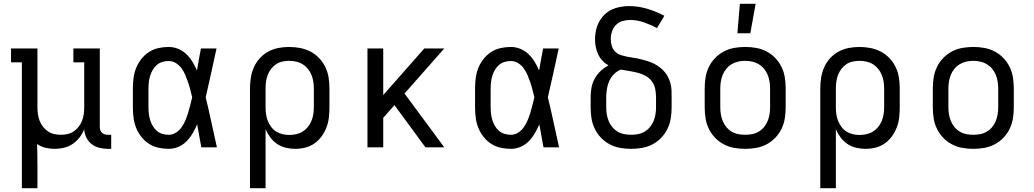

<svg xmlns="http://www.w3.org/2000/svg" viewBox="-20 -775 5440 1010"><path d="M95 215V-447H38V-520H177V-210Q177 -192 179.5 -174Q182 -156 188.5 -139.5Q195 -123 206 -108.5Q217 -94 232 -84Q247 -74 264.5 -70Q282 -66 300 -66Q318 -66 335.5 -70Q353 -74 368 -84Q383 -94 394 -108.5Q405 -123 411.5 -139.5Q418 -156 420.5 -174Q423 -192 423 -210V-447H366V-520H505V-108Q505 -99 507.5 -91Q510 -83 516 -77Q522 -71 530.5 -68.5Q539 -66 547 -66H565V8H547Q525 8 502.5 2.5Q480 -3 462 -17Q444 -31 434 -52Q424 -73 423 -95Q414 -72 398.5 -52Q383 -32 362.5 -18Q342 -4 317.5 2Q293 8 268 8Q244 8 220 2.5Q196 -3 175 -17Q176 14 176.5 45Q177 76 177 107V215Z M867 8Q840 8 813 2Q786 -4 763 -19Q740 -34 723 -56Q706 -78 696 -103Q686 -128 682.5 -155.5Q679 -183 679 -210V-310Q679 -337 682.5 -364.5Q686 -392 696 -417Q706 -442 723 -464Q740 -486 763 -501Q786 -516 813 -522Q840 -528 867 -528Q893 -528 917.5 -518Q942 -508 960.5 -490Q979 -472 992.5 -450Q1006 -428 1016 -404Q1021 -433 1026 -462Q1031 -491 1037 -520H1119Q1105 -456 1091 -391.5Q1077 -327 1062 -263Q1078 -198 1092 -132Q1106 -66 1121 0H1039Q1033 -30 1028 -60.5Q1023 -91 1017 -121Q1007 -97 993.5 -74Q980 -51 961.5 -32Q943 -13 918.5 -2.5Q894 8 867 8ZM867 -66Q888 -66 906 -77.5Q924 -89 936 -106.5Q948 -124 956 -143.5Q964 -163 970 -182.5Q976 -202 981 -222.5Q986 -243 991 -263Q986 -283 981 -303Q976 -323 969.5 -342Q963 -361 955 -380Q947 -399 935 -415.5Q923 -432 905.5 -443Q888 -454 867 -454Q850 -454 833.5 -449Q817 -444 804.5 -433Q792 -422 783.5 -407.5Q775 -393 770 -377Q765 -361 763 -344Q761 -327 761 -310V-210Q761 -193 763 -176Q765 -159 770 -143Q775 -127 783.5 -112.5Q792 -98 804.5 -87Q817 -76 833.5 -71Q850 -66 867 -66Z M1295 215V-310Q1295 -338 1299.5 -366.5Q1304 -395 1315.5 -421Q1327 -447 1346.5 -468.5Q1366 -490 1391 -503.5Q1416 -517 1444 -522.5Q1472 -528 1501 -528Q1530 -528 1558.5 -522.5Q1587 -517 1612.5 -504Q1638 -491 1658.5 -469.5Q1679 -448 1691.5 -422Q1704 -396 1708.5 -367.5Q1713 -339 1713 -310V-210Q1713 -183 1710 -156.5Q1707 -130 1697.5 -105Q1688 -80 1672 -58Q1656 -36 1634 -20.5Q1612 -5 1585.5 1.5Q1559 8 1533 8Q1508 8 1483 2Q1458 -4 1437.5 -18Q1417 -32 1402 -52Q1387 -72 1377 -95V215ZM1501 -65Q1519 -65 1537.5 -69Q1556 -73 1571.5 -82.5Q1587 -92 1599 -106.5Q1611 -121 1618 -138Q1625 -155 1628 -173.5Q1631 -192 1631 -210V-310Q1631 -328 1628 -346.5Q1625 -365 1618 -382Q1611 -399 1599 -413.5Q1587 -428 1571.5 -437.5Q1556 -447 1537.5 -451Q1519 -455 1501 -455Q1483 -455 1465 -451Q1447 -447 1432 -437Q1417 -427 1406 -412.5Q1395 -398 1388.5 -381Q1382 -364 1379.5 -346Q1377 -328 1377 -310V-210Q1377 -192 1379.5 -174Q1382 -156 1388.5 -139.5Q1395 -123 1406 -108Q1417 -93 1432 -83.5Q1447 -74 1465 -69.5Q1483 -65 1501 -65Z M2218 0 2055 -222 1996 -155V0H1913V-520H1996V-275L2212 -520H2317L2108 -283L2317 0Z M2667 8Q2640 8 2613 2Q2586 -4 2563 -19Q2540 -34 2523 -56Q2506 -78 2496 -103Q2486 -128 2482.5 -155.5Q2479 -183 2479 -210V-310Q2479 -337 2482.5 -364.5Q2486 -392 2496 -417Q2506 -442 2523 -464Q2540 -486 2563 -501Q2586 -516 2613 -522Q2640 -528 2667 -528Q2693 -528 2717.5 -518Q2742 -508 2760.5 -490Q2779 -472 2792.5 -450Q2806 -428 2816 -404Q2821 -433 2826 -462Q2831 -491 2837 -520H2919Q2905 -456 2891 -391.5Q2877 -327 2862 -263Q2878 -198 2892 -132Q2906 -66 2921 0H2839Q2833 -30 2828 -60.5Q2823 -91 2817 -121Q2807 -97 2793.5 -74Q2780 -51 2761.5 -32Q2743 -13 2718.5 -2.5Q2694 8 2667 8ZM2667 -66Q2688 -66 2706 -77.5Q2724 -89 2736 -106.5Q2748 -124 2756 -143.5Q2764 -163 2770 -182.5Q2776 -202 2781 -222.5Q2786 -243 2791 -263Q2786 -283 2781 -303Q2776 -323 2769.5 -342Q2763 -361 2755 -380Q2747 -399 2735 -415.5Q2723 -432 2705.5 -443Q2688 -454 2667 -454Q2650 -454 2633.5 -449Q2617 -444 2604.5 -433Q2592 -422 2583.5 -407.5Q2575 -393 2570 -377Q2565 -361 2563 -344Q2561 -327 2561 -310V-210Q2561 -193 2563 -176Q2565 -159 2570 -143Q2575 -127 2583.5 -112.5Q2592 -98 2604.5 -87Q2617 -76 2633.5 -71Q2650 -66 2667 -66Z M3300 8Q3271 8 3242.5 3Q3214 -2 3188 -15.5Q3162 -29 3141.5 -50.5Q3121 -72 3108.5 -98Q3096 -124 3091.5 -152.5Q3087 -181 3087 -210V-263Q3087 -289 3091.5 -314Q3096 -339 3108.5 -361.5Q3121 -384 3139.5 -401.5Q3158 -419 3181 -431Q3163 -441 3149 -456Q3135 -471 3126.5 -489.5Q3118 -508 3114 -528Q3110 -548 3110 -568Q3110 -592 3115 -615Q3120 -638 3131 -659Q3142 -680 3159 -697Q3176 -714 3197 -724Q3218 -734 3241.5 -738.5Q3265 -743 3288 -743Q3337 -743 3384 -729Q3431 -715 3475 -692L3436 -627Q3403 -645 3367 -657.5Q3331 -670 3294 -670Q3274 -670 3254 -664Q3234 -658 3220 -643.5Q3206 -629 3199.5 -609.5Q3193 -590 3193 -570Q3193 -552 3198 -534.5Q3203 -517 3215.5 -504Q3228 -491 3245.5 -485.5Q3263 -480 3280.5 -476.5Q3298 -473 3315.5 -470.5Q3333 -468 3350.5 -463.5Q3368 -459 3385 -454Q3402 -449 3418.5 -441Q3435 -433 3449.5 -422Q3464 -411 3475.5 -397.5Q3487 -384 3495 -368Q3503 -352 3507.5 -334.5Q3512 -317 3512.5 -299Q3513 -281 3513 -263V-210Q3513 -181 3508.5 -152.5Q3504 -124 3491.5 -98Q3479 -72 3458.5 -50.5Q3438 -29 3412 -15.5Q3386 -2 3357.5 3Q3329 8 3300 8ZM3300 -66Q3318 -66 3336.5 -69.5Q3355 -73 3371 -82.5Q3387 -92 3399 -106.5Q3411 -121 3418 -138Q3425 -155 3428 -173.5Q3431 -192 3431 -210V-263Q3431 -286 3426.5 -308Q3422 -330 3408.5 -348Q3395 -366 3375 -376.5Q3355 -387 3333.5 -392.5Q3312 -398 3290 -401.5Q3268 -405 3246 -409Q3226 -401 3210 -385Q3194 -369 3185 -349Q3176 -329 3172.5 -307Q3169 -285 3169 -263V-210Q3169 -192 3172 -173.5Q3175 -155 3182 -138Q3189 -121 3201 -106.5Q3213 -92 3229 -82.5Q3245 -73 3263.5 -69.5Q3282 -66 3300 -66Z M3900 8Q3871 8 3842.5 3Q3814 -2 3788 -15.5Q3762 -29 3741.5 -50.5Q3721 -72 3708.5 -98Q3696 -124 3691.5 -152.5Q3687 -181 3687 -210V-310Q3687 -339 3691.5 -367.5Q3696 -396 3708.5 -422Q3721 -448 3741.5 -469.5Q3762 -491 3788 -504.5Q3814 -518 3842.5 -523Q3871 -528 3900 -528Q3929 -528 3957.5 -523Q3986 -518 4012 -504.5Q4038 -491 4058.5 -469.5Q4079 -448 4091.5 -422Q4104 -396 4108.5 -367.5Q4113 -339 4113 -310V-210Q4113 -181 4108.5 -152.5Q4104 -124 4091.5 -98Q4079 -72 4058.5 -50.5Q4038 -29 4012 -15.5Q3986 -2 3957.5 3Q3929 8 3900 8ZM3900 -66Q3918 -66 3936.5 -69.5Q3955 -73 3971 -82.5Q3987 -92 3999 -106.5Q4011 -121 4018 -138Q4025 -155 4028 -173.5Q4031 -192 4031 -210V-310Q4031 -328 4028 -346.5Q4025 -365 4018 -382Q4011 -399 3999 -413.5Q3987 -428 3971 -437.5Q3955 -447 3936.5 -451Q3918 -455 3900 -455Q3882 -455 3863.5 -451Q3845 -447 3829 -437.5Q3813 -428 3801 -413.5Q3789 -399 3782 -382Q3775 -365 3772 -346.5Q3769 -328 3769 -310V-210Q3769 -192 3772 -173.5Q3775 -155 3782 -138Q3789 -121 3801 -106.5Q3813 -92 3829 -82.5Q3845 -73 3863.5 -69.5Q3882 -66 3900 -66ZM3859 -600 3872 -755H3955L3927 -600Z M4295 215V-310Q4295 -338 4299.5 -366.5Q4304 -395 4315.5 -421Q4327 -447 4346.5 -468.5Q4366 -490 4391 -503.5Q4416 -517 4444 -522.5Q4472 -528 4501 -528Q4530 -528 4558.5 -522.5Q4587 -517 4612.5 -504Q4638 -491 4658.5 -469.5Q4679 -448 4691.5 -422Q4704 -396 4708.5 -367.5Q4713 -339 4713 -310V-210Q4713 -183 4710 -156.5Q4707 -130 4697.5 -105Q4688 -80 4672 -58Q4656 -36 4634 -20.5Q4612 -5 4585.5 1.5Q4559 8 4533 8Q4508 8 4483 2Q4458 -4 4437.5 -18Q4417 -32 4402 -52Q4387 -72 4377 -95V215ZM4501 -65Q4519 -65 4537.5 -69Q4556 -73 4571.5 -82.5Q4587 -92 4599 -106.5Q4611 -121 4618 -138Q4625 -155 4628 -173.5Q4631 -192 4631 -210V-310Q4631 -328 4628 -346.5Q4625 -365 4618 -382Q4611 -399 4599 -413.5Q4587 -428 4571.5 -437.5Q4556 -447 4537.5 -451Q4519 -455 4501 -455Q4483 -455 4465 -451Q4447 -447 4432 -437Q4417 -427 4406 -412.5Q4395 -398 4388.5 -381Q4382 -364 4379.5 -346Q4377 -328 4377 -310V-210Q4377 -192 4379.5 -174Q4382 -156 4388.5 -139.5Q4395 -123 4406 -108Q4417 -93 4432 -83.5Q4447 -74 4465 -69.5Q4483 -65 4501 -65Z M5100 8Q5071 8 5042.5 3Q5014 -2 4988 -15.5Q4962 -29 4941.5 -50.5Q4921 -72 4908.5 -98Q4896 -124 4891.5 -152.5Q4887 -181 4887 -210V-310Q4887 -339 4891.5 -367.5Q4896 -396 4908.5 -422Q4921 -448 4941.5 -469.5Q4962 -491 4988 -504.5Q5014 -518 5042.5 -523Q5071 -528 5100 -528Q5129 -528 5157.5 -523Q5186 -518 5212 -504.5Q5238 -491 5258.5 -469.5Q5279 -448 5291.5 -422Q5304 -396 5308.5 -367.5Q5313 -339 5313 -310V-210Q5313 -181 5308.5 -152.5Q5304 -124 5291.5 -98Q5279 -72 5258.5 -50.5Q5238 -29 5212 -15.5Q5186 -2 5157.5 3Q5129 8 5100 8ZM5100 -66Q5118 -66 5136.5 -69.5Q5155 -73 5171 -82.5Q5187 -92 5199 -106.5Q5211 -121 5218 -138Q5225 -155 5228 -173.5Q5231 -192 5231 -210V-310Q5231 -328 5228 -346.5Q5225 -365 5218 -382Q5211 -399 5199 -413.5Q5187 -428 5171 -437.5Q5155 -447 5136.5 -451Q5118 -455 5100 -455Q5082 -455 5063.5 -451Q5045 -447 5029 -437.5Q5013 -428 5001 -413.5Q4989 -399 4982 -382Q4975 -365 4972 -346.5Q4969 -328 4969 -310V-210Q4969 -192 4972 -173.5Q4975 -155 4982 -138Q4989 -121 5001 -106.5Q5013 -92 5029 -82.5Q5045 -73 5063.5 -69.5Q5082 -66 5100 -66Z"/></svg>

Font: Iosevka Plex Etoile
Style: Regular
Weight: 400
Designer: Belleve Invis
Foundry: Belleve Invis
Version: Version 25.1.1; ttfautohint (v1.8.4)